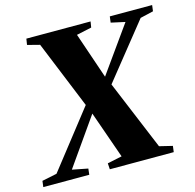

<svg xmlns="http://www.w3.org/2000/svg" viewBox="-134 -855 981 966"><g transform="rotate(-15 357.0 -372.0)"><path d="M-25.5 0 -21.5 -31.5 56 -47.5 300.5 -360 406.5 -439.5 589 -695.5 516 -711.5 520 -743H740.5L736.5 -711.5L668 -695.5L427.5 -395L322 -312.5L136 -47.5L217.5 -31.5L214 0ZM321 0 319 -31.5 395 -47.5 305 -303.5 289.5 -340 144.5 -695.5 80.5 -712 85.5 -743.5H420L415 -713L336.5 -696L421 -448.5L437 -416L590 -48L658 -31.5L654 0Z"/></g></svg>

Font: Merriweather 96pt Black
Style: Italic
Weight: 900
Italic angle: -7.8°
Version: Version 2.101